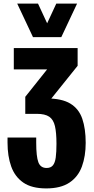

<svg xmlns="http://www.w3.org/2000/svg" viewBox="-20 -846 525 1071"><path d="M238 205Q157 205 110 172.5Q63 140 42.5 82.5Q22 25 22 -50V-79H182Q182 -78 182 -68Q182 -58 182 -50Q182 27 194 59Q206 91 240 91Q263 91 275 76.5Q287 62 291 32Q295 2 295 -44Q295 -106 286.5 -142.5Q278 -179 254.5 -195Q231 -211 185 -211H121V-306L270 -493L290 -459H57V-578H413V-479L238 -261L189 -297H238Q325 -297 372.5 -268Q420 -239 439 -183.5Q458 -128 458 -49Q458 25 437 82.5Q416 140 367.5 172.5Q319 205 238 205ZM164 -639 76 -826H192L243 -716L294 -826H410L322 -639Z"/></svg>

Font: Oswald
Style: Bold
Weight: 700
Designer: Vernon Adams
Foundry: Vernon Adams
Version: Version 4.103;gftools[0.9.33.dev8+g029e19f]